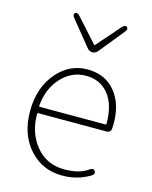

<svg xmlns="http://www.w3.org/2000/svg" viewBox="-121 -881 769 973"><g transform="rotate(15 263.5 -394.5)"><path d="M300 13Q197 13 130 -60Q59 -136 59 -261Q59 -386 129 -466Q194 -540 286.5 -540Q379 -540 432 -476.5Q485 -413 485 -309Q485 -297 484 -285Q483 -261 459 -261H102Q97 -261 97 -256Q97 -156 153.5 -88Q210 -20 302 -20Q381 -20 425 -52Q445 -66 454 -52Q464 -38 443 -25Q423 -13 396 -3Q352 13 300 13ZM97 -299Q97 -294 102 -294H445Q450 -294 450 -299Q450 -399 406 -453Q362 -507 287.5 -507Q213 -507 159 -449Q105 -391 97 -299ZM287 -630Q270 -630 258 -645L155 -772Q140 -790 150 -799Q161 -808 177 -790L285 -670Q288 -666 291 -670L396 -790Q412 -808 423 -799Q433 -790 418 -772L315 -645Q303 -630 287 -630Z"/></g></svg>

Font: Resource Han Rounded KR ExtraLight
Style: Regular
Weight: 250
Designer: Cyano Hao (round all glyphs); Ryoko NISHIZUKA 西塚涼子 (kana, bopomofo & ideographs); Paul D. Hunt (Latin, Greek & Cyrillic)
Foundry: Cyano Hao
Version: 0.990